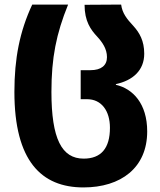

<svg xmlns="http://www.w3.org/2000/svg" viewBox="-20 -570 701 840"><path d="M345 250C509 250 624 164 624 5C624 -117 561 -182 487 -199V-202C561 -218 611 -262 611 -335C611 -392 590 -427 564 -456C535 -487 515 -512 510 -550L350 -549C350 -477 377 -440 405 -410C428 -385 448 -356 448 -320C448 -284 423 -263 376 -263H333V-136H361C424 -136 461 -85 461 -11C461 79 422 124 346 124C250 124 205 37 205 -168C205 -317 226 -422 278 -550H121C66 -432 43 -314 43 -168C43 134 161 250 345 250Z"/></svg>

Font: Noto Sans Georgian SemiCondensed ExtraBold
Style: Regular
Weight: 800
Width: 4
Designer: Monotype Design Team, Akaki Razmadze
Foundry: Google LLC
Version: Version 2.005